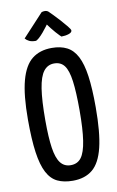

<svg xmlns="http://www.w3.org/2000/svg" viewBox="-100 -964 629 1028"><g transform="rotate(-10 214.5 -450.5)"><path d="M211 10Q162 10 127.5 -6.5Q93 -23 71.5 -64Q50 -105 40 -175.5Q30 -246 30 -354Q30 -487 51 -565Q72 -643 114.5 -676.5Q157 -710 222 -710Q270 -710 304 -692.5Q338 -675 359 -634.5Q380 -594 389.5 -526.5Q399 -459 399 -357Q399 -219 379.5 -139Q360 -59 318.5 -24.5Q277 10 211 10ZM214 -74Q251 -74 271.5 -101.5Q292 -129 301.5 -191.5Q311 -254 311 -355Q311 -455 303 -514.5Q295 -574 275.5 -600Q256 -626 220 -626Q185 -626 163 -598Q141 -570 131 -506Q121 -442 121 -334Q121 -241 129.5 -184Q138 -127 158.5 -100.5Q179 -74 214 -74ZM284 -761Q284 -761 275.5 -769Q267 -777 256 -790Q245 -803 234.5 -816Q224 -829 218 -838Q218 -838 209.5 -826.5Q201 -815 188 -799.5Q175 -784 162.5 -773Q150 -762 144 -762Q123 -762 109.5 -768.5Q96 -775 88 -785L202 -908Q210 -911 219 -911Q226 -911 232 -908.5Q238 -906 244 -899Q244 -899 259 -884Q274 -869 293 -848Q312 -827 327 -808.5Q342 -790 342 -784Q342 -773 324 -767Q306 -761 284 -761Z"/></g></svg>

Font: Yanone Kaffeesatz ExtraLight
Style: Regular
Weight: 400
Version: Version 2.003